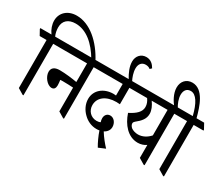

<svg xmlns="http://www.w3.org/2000/svg" viewBox="-188 -1313 2117 1811"><g transform="rotate(30 871.0 -407.0)"><path d="M133 6H142V-555H249V-564L217 -623H124C111 -652 105 -683 105 -714C105 -785 152 -827 232 -827C348 -827 449 -741 526 -609H571C483 -778 348 -897 204 -897C104 -897 40 -834 40 -750C40 -707 56 -662 84 -623H-37V-613L-5 -555H70V-32Z M336 -187C364 -187 375 -208 375 -237C375 -256 372 -279 370 -294C379 -295 386 -295 395 -295C439 -295 482 -293 511 -291V-32L574 6H583V-555H690V-564L658 -623H175V-613L207 -555H511V-352C462 -361 380 -371 322 -371C263 -371 236 -347 236 -305C236 -253 287 -187 336 -187Z M996 83 1069 52C1040 22 996 -31 968 -78C1006 -97 1019 -129 1019 -153C1019 -200 988 -239 948 -239C915 -239 893 -214 893 -179C893 -165 895 -152 900 -139C890 -133 876 -130 859 -130C796 -130 751 -178 751 -240C751 -322 821 -378 934 -378C943 -378 958 -377 972 -376V-555H1089V-564L1057 -623H616V-613L648 -555H899V-429C890 -430 881 -431 872 -431C764 -431 687 -364 687 -271C687 -213 715 -160 754 -123C791 -86 842 -63 896 -63C909 -63 920 -64 928 -66C945 -15 972 43 996 83Z M966 -616C947 -653 930 -699 930 -743C930 -792 956 -821 998 -821C1017 -821 1034 -816 1048 -804L1066 -821C1046 -856 1017 -887 967 -887C909 -887 870 -842 870 -784C870 -728 894 -674 929 -616Z M1298 -145C1332 -145 1364 -156 1388 -173V-32L1451 6H1461V-555H1567V-564L1535 -623H1015V-613L1047 -555H1165C1182 -531 1194 -505 1194 -473C1194 -421 1153 -381 1079 -344C1115 -236 1190 -145 1298 -145ZM1188 -235C1173 -247 1163 -263 1163 -279C1163 -288 1167 -295 1176 -303C1231 -347 1261 -383 1261 -438C1261 -476 1242 -518 1215 -555H1388V-277C1354 -238 1308 -214 1261 -214C1232 -214 1206 -223 1188 -235Z M1663 6H1672V-555H1779V-564L1747 -623H1664C1635 -734 1585 -895 1464 -895C1398 -895 1356 -847 1356 -781C1356 -716 1396 -650 1428 -611H1467C1441 -651 1423 -700 1423 -740C1423 -790 1448 -819 1490 -819C1549 -819 1593 -745 1623 -623H1493V-613L1525 -555H1600V-32Z"/></g></svg>

Font: Noto Serif Devanagari Condensed
Style: Regular
Weight: 400
Width: 3
Designer: Universal Thirst, Indian Type Foundry and the Monotype Design Team
Foundry: Monotype Imaging Inc.
Version: Version 2.004